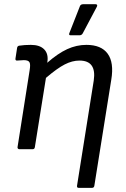

<svg xmlns="http://www.w3.org/2000/svg" viewBox="-20 -715 604 920"><path d="M317.9 -545.9Q307.6 -545.9 313 -558.1L362.8 -685.1Q366.2 -694.8 378.9 -694.8H438Q443.8 -694.8 445.3 -691.2Q446.8 -687.5 443.8 -682.1L377 -556.2Q372.1 -545.9 360.8 -545.9ZM73.2 0Q68.8 0 66.2 -2.7Q63.5 -5.4 64 -9.8L122.1 -378.9Q127 -408.2 120.8 -417.5Q114.7 -426.8 94.2 -426.8Q84.5 -426.8 62 -424.8Q57.1 -424.3 55.2 -427.2Q53.2 -430.2 54.2 -435.1L62 -485.8Q63.5 -494.6 71.8 -496.1Q97.2 -500 127.9 -500Q170.9 -500 191.9 -478.3Q212.9 -456.5 207 -418L206.1 -414.1Q257.3 -459 302 -479.5Q346.7 -500 394 -500Q465.3 -500 496.1 -457.5Q526.9 -415 513.2 -333L432.1 174.8Q430.7 185.1 420.9 185.1H356.9Q347.7 185.1 349.1 174.8L429.2 -329.1Q443.4 -424.8 360.8 -424.8Q326.2 -424.8 290 -406.2Q253.9 -387.7 200.2 -341.8L147 -9.8Q145.5 0 136.2 0Z"/></svg>

Font: Sofia Sans
Style: Italic
Weight: 400
Italic angle: -9°
Designer: Botio Nikoltchev, Ani Petrova
Foundry: lettersoup
Version: Version 4.100